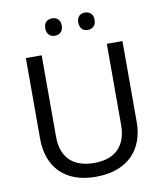

<svg xmlns="http://www.w3.org/2000/svg" viewBox="-97 -988 926 1077"><g transform="rotate(-10 365.5 -449.0)"><path d="M226 -859C226 -825 247 -809 273 -809C298 -809 320 -825 320 -859C320 -894 298 -908 273 -908C247 -908 226 -894 226 -859ZM414 -859C414 -825 435 -809 460 -809C485 -809 507 -825 507 -859C507 -894 485 -908 460 -908C435 -908 414 -894 414 -859ZM640 -252V-714H551V-252C551 -144 496 -68 367 -68C242 -68 180 -135 180 -251V-714H90V-254C90 -95 184 10 362 10C551 10 640 -104 640 -252Z"/></g></svg>

Font: Noto Sans Hebrew Droid
Style: Bold
Weight: 700
Designer: Monotype Design Team
Foundry: Monotype Imaging Inc.
Version: Version 1.100